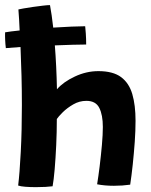

<svg xmlns="http://www.w3.org/2000/svg" viewBox="-28 -742 609 772"><path d="M183.5 7Q173 8.5 154.8 9.5Q136.5 10.5 116.5 10.5Q94 10.5 74.2 9Q54.5 7.5 45 4Q51 -44 55.5 -131Q60 -218 60 -319.5Q60 -377.5 58.5 -437Q57 -496.5 54.5 -553Q21 -551 -4.5 -548.5Q-6.5 -564.5 -7.2 -580.8Q-8 -597 -7.5 -612Q12 -615.5 51 -619.5Q50 -642 48.8 -663.2Q47.5 -684.5 46 -704Q50 -705 66.2 -708Q82.5 -711 103.8 -714Q125 -717 144 -719.2Q163 -721.5 173 -721.5Q180 -684.5 186 -631Q225 -633.5 259.2 -635Q293.5 -636.5 314.5 -636.5Q315.5 -628.5 317 -607.2Q318.5 -586 318.5 -563Q296.5 -563 263.5 -562Q230.5 -561 192.5 -559.5Q199 -477.5 201 -383Q226.5 -412.5 272.8 -434.2Q319 -456 367.5 -456Q426.5 -456 458.8 -432Q491 -408 504 -363.5Q517 -319 517 -256.5Q517 -217 513.8 -171.2Q510.5 -125.5 505.8 -80.8Q501 -36 495.5 0.5Q464.5 5 430 5Q393 5 362.5 -1Q367.5 -31.5 372.8 -74.2Q378 -117 381.8 -159.2Q385.5 -201.5 385.5 -231.5Q385.5 -280 371.2 -308.2Q357 -336.5 319.5 -336.5Q291 -336.5 266.5 -322.2Q242 -308 224.5 -290.8Q207 -273.5 200.5 -263.5Q200.5 -210.5 198 -157.5Q195.5 -104.5 191.8 -61Q188 -17.5 183.5 7Z"/></svg>

Font: Grandstander SemiBold
Style: Regular
Weight: 600
Designer: Tyler Finck
Foundry: Etcetera Type Co
Version: Version 1.200; ttfautohint (v1.8.3)